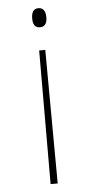

<svg xmlns="http://www.w3.org/2000/svg" viewBox="-52 -574 377 783"><g transform="rotate(-5 136.0 -182.5)"><path d="M136 -542C120 -542 107 -533 107 -502C107 -472 120 -464 136 -464C151 -464 165 -472 165 -502C165 -533 151 -542 136 -542ZM149 -370H124L123 177H152Z"/></g></svg>

Font: Noto Serif Sinhala Thin
Style: Regular
Weight: 100
Designer: Jelle Bosma - Monotype Design Team
Foundry: Monotype Imaging Inc.
Version: Version 2.007